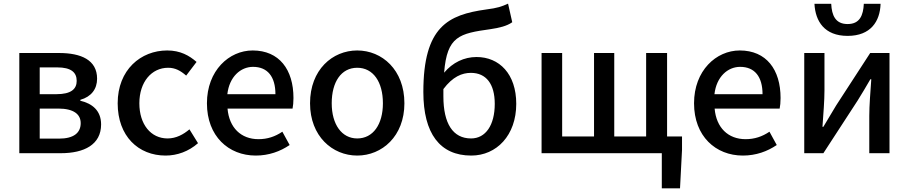

<svg xmlns="http://www.w3.org/2000/svg" viewBox="-20 -841 4989 1054"><path d="M86 -550V0H314C442 0 535 -47 535 -158C535 -235 485 -273 421 -288V-293C481 -310 513 -352 513 -409C513 -512 425 -550 304 -550ZM290 -324H198V-471H294C370 -471 401 -444 401 -397C401 -352 370 -324 290 -324ZM304 -80H198V-245H300C384 -245 423 -214 423 -165C423 -112 385 -80 304 -80Z M889 13C953 13 1016 -10 1067 -55L1020 -131C987 -103 947 -81 900 -81C808 -81 745 -158 745 -274C745 -391 812 -469 903 -469C942 -469 971 -453 1002 -426L1059 -501C1019 -536 970 -564 898 -564C753 -564 626 -458 626 -274C626 -93 740 13 889 13Z M1384 13C1456 13 1519 -10 1570 -45L1530 -118C1490 -91 1448 -77 1399 -77C1303 -77 1238 -140 1229 -245H1586C1589 -260 1591 -279 1591 -303C1591 -459 1513 -564 1367 -564C1238 -564 1116 -454 1116 -274C1116 -93 1235 13 1384 13ZM1492 -324H1228C1239 -420 1301 -474 1369 -474C1449 -474 1492 -420 1492 -324Z M1941 13C2077 13 2200 -93 2200 -274C2200 -458 2077 -564 1941 -564C1805 -564 1682 -458 1682 -274C1682 -93 1805 13 1941 13ZM1941 -81C1856 -81 1801 -158 1801 -274C1801 -391 1853 -469 1941 -469C2029 -469 2082 -391 2082 -274C2082 -158 2028 -81 1941 -81Z M2792 -719 2769 -821C2734 -805 2712 -797 2649 -789C2441 -760 2304 -696 2304 -336C2304 -108 2395 13 2567 13C2706 13 2814 -98 2814 -271C2814 -435 2721 -528 2596 -528C2528 -528 2465 -498 2418 -442C2434 -643 2502 -657 2673 -681C2720 -688 2763 -698 2792 -719ZM2414 -312V-352C2465 -420 2516 -441 2565 -441C2649 -441 2696 -380 2696 -271C2696 -154 2646 -81 2566 -81C2466 -81 2414 -163 2414 -312Z M3724 -92H3642V-550H3527V-92H3352V-550H3241V-92H3066V-550H2953V0H3613V193H3713L3724 -18Z M4058 13C4130 13 4193 -10 4244 -45L4204 -118C4164 -91 4122 -77 4073 -77C3977 -77 3912 -140 3903 -245H4260C4263 -260 4265 -279 4265 -303C4265 -459 4187 -564 4041 -564C3912 -564 3790 -454 3790 -274C3790 -93 3909 13 4058 13ZM4166 -324H3902C3913 -420 3975 -474 4043 -474C4123 -474 4166 -420 4166 -324Z M4633 -644C4760 -644 4811 -724 4814 -820H4722C4719 -757 4700 -709 4633 -709C4566 -709 4546 -757 4543 -820H4451C4456 -724 4506 -644 4633 -644ZM4395 -550V0H4500L4688 -289C4708 -321 4738 -371 4758 -406H4763C4758 -334 4752 -262 4752 -205V0H4863V-550H4757L4570 -262C4551 -229 4519 -178 4500 -145H4495C4500 -217 4506 -288 4506 -345V-550Z"/></svg>

Font: Spoqa Han Sans Neo Medium
Style: Regular
Weight: 500
Designer: [Spoqa Han Sans Neo] Dong-huui Kim ___ Younghwa Kang ___ Yujin Lee ___ [Noto Sans] Ryoko NISHIZUKA ____ (kana & ideograp
Foundry: Spoqa (http://www.spoqa-han-sans.com)
Version: Version 1.100;hotconv 1.0.109;makeotfexe 2.5.65596